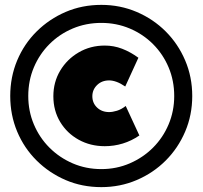

<svg xmlns="http://www.w3.org/2000/svg" viewBox="-20 -744 833 788"><path d="M396 24Q317 24 249.5 -5Q182 -34 130.5 -85Q79 -136 50.5 -204Q22 -272 22 -350Q22 -428 50.5 -496Q79 -564 130.5 -615Q182 -666 249.5 -695Q317 -724 396 -724Q473 -724 541 -695Q609 -666 660 -615Q711 -564 740 -496Q769 -428 769 -350Q769 -272 740 -204Q711 -136 660 -85Q609 -34 541 -5Q473 24 396 24ZM396 -50Q458 -50 512.5 -73.5Q567 -97 608 -138Q649 -179 672 -233.5Q695 -288 695 -350Q695 -413 672 -467.5Q649 -522 608 -563Q567 -604 512.5 -627Q458 -650 396 -650Q333 -650 278.5 -627Q224 -604 183 -563Q142 -522 119 -467.5Q96 -413 96 -350Q96 -288 119 -233.5Q142 -179 183 -138Q224 -97 278.5 -73.5Q333 -50 396 -50ZM410 -144Q351 -144 303 -170.5Q255 -197 227 -243.5Q199 -290 199 -349Q199 -407 227 -454Q255 -501 303 -529Q351 -557 410 -557Q447 -557 481 -544Q515 -531 548 -507L494 -389Q475 -402 458.5 -408Q442 -414 428 -414Q398 -414 378.5 -395Q359 -376 359 -349Q359 -321 378.5 -302.5Q398 -284 428 -284Q442 -284 460 -289.5Q478 -295 496 -309L552 -188Q520 -166 484 -155Q448 -144 410 -144Z"/></svg>

Font: Lexend ExtraBold
Style: Regular
Weight: 800
Designer: Bonnie Shaver-Troup, Thomas Jockin
Foundry: Lexend
Version: Version 1.007; ttfautohint (v1.8.3)